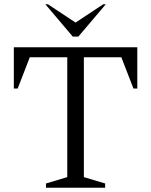

<svg xmlns="http://www.w3.org/2000/svg" viewBox="-20 -882 710 902"><path d="M196 0V-20L296 -50V-613H120L63 -466H45V-660H625V-466H607L550 -613H374V-50L474 -20V0ZM322 -710 193 -862H205L335 -776L465 -862H477L348 -710Z"/></svg>

Font: Spectral SC Light
Style: Regular
Weight: 300
Designer: Jean-Baptiste Levee
Foundry: Production Type
Version: Version 2.001